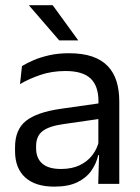

<svg xmlns="http://www.w3.org/2000/svg" viewBox="-20 -703 534 734"><path d="M355.5 0 359 -118.5 356 -131V-286.5L356.5 -315Q356.5 -374.5 326.2 -403Q296 -431.5 230.5 -431.5Q178 -431.5 134.2 -416.5Q90.5 -401.5 56.5 -381.5L64 -450.5Q83 -462 109.2 -473.2Q135.5 -484.5 169.2 -492Q203 -499.5 243.5 -499.5Q296 -499.5 332.8 -486.8Q369.5 -474 392.2 -450Q415 -426 425.5 -392Q436 -358 436 -316V0ZM187.5 10.5Q115 10.5 76.2 -24.8Q37.5 -60 37.5 -125.5V-140Q37.5 -207.5 79.2 -240.8Q121 -274 212 -287L366.5 -309L371 -250L222 -228.5Q166 -220.5 142 -201.2Q118 -182 118 -144.5V-136.5Q118 -98 141.8 -77.5Q165.5 -57 213 -57Q255 -57 285 -71.5Q315 -86 333.5 -110.5Q352 -135 358.5 -165L371 -110H355.5Q348.5 -78 329.2 -50.5Q310 -23 275.5 -6.2Q241 10.5 187.5 10.5ZM181.5 -683 278.5 -549.5V-548.5H206.5L91.5 -681.5V-683Z"/></svg>

Font: Anek Tamil Medium
Style: Regular
Weight: 400
Version: Version 1.003